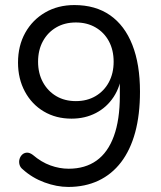

<svg xmlns="http://www.w3.org/2000/svg" viewBox="-20 -734 640 763"><path d="M251.4 8.9Q205.7 8.9 156.8 -9.1Q107.9 -27.1 70.5 -61Q60.4 -68.8 57.5 -80.1Q54.6 -91.3 57.6 -101.8Q60.5 -112.2 68.1 -119.5Q75.7 -126.7 86.7 -127.4Q97.6 -128 110.3 -118.6Q144.3 -89.6 180.4 -76.6Q216.5 -63.5 252.8 -63.5Q318.3 -63.5 363.6 -95.8Q408.9 -128.1 432.5 -193Q456.2 -257.8 456.2 -353.7V-447.3H465Q459.1 -390.9 431.8 -349.1Q404.4 -307.4 361.3 -285Q318.1 -262.5 264.3 -262.5Q202.2 -262.5 154.2 -291Q106.1 -319.5 78.9 -370.2Q51.6 -420.9 51.6 -485.4Q51.6 -552.2 80.3 -603.7Q109 -655.1 159.6 -684.5Q210.2 -713.9 275.6 -713.9Q359.3 -713.9 417.4 -673.5Q475.5 -633 505.9 -555.8Q536.3 -478.7 536.3 -369.8Q536.3 -278.2 517.2 -207.9Q498 -137.6 461.1 -89.3Q424.2 -41.1 371.2 -16.1Q318.1 8.9 251.4 8.9ZM281.5 -332.2Q326 -332.2 359.8 -352.1Q393.7 -372.1 412.7 -407.4Q431.6 -442.8 431.6 -488.7Q431.6 -535.1 412.7 -570.2Q393.7 -605.3 359.8 -625Q326 -644.7 281.5 -644.7Q237 -644.7 203.4 -625Q169.7 -605.3 150.5 -570.2Q131.3 -535.1 131.3 -488.7Q131.3 -442.8 150.5 -407.4Q169.7 -372.1 203.4 -352.1Q237 -332.2 281.5 -332.2Z"/></svg>

Font: Nunito ExtraLight
Style: Regular
Weight: 200
Designer: Vernon Adams
Foundry: Vernon Adams
Version: Version 3.602